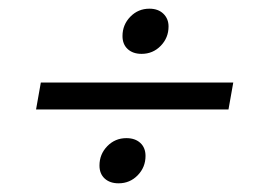

<svg xmlns="http://www.w3.org/2000/svg" viewBox="-20 -544 595 442"><path d="M262 -461Q262 -487 280 -505.5Q298 -524 324 -524Q344 -524 356 -512.5Q368 -501 368 -483Q368 -457 350 -438.5Q332 -420 306 -420Q286 -420 274 -431Q262 -442 262 -461ZM74 -354H517L506 -292H63ZM209 -163Q209 -189 227 -207.5Q245 -226 271 -226Q291 -226 303 -215Q315 -204 315 -185Q315 -159 297 -140.5Q279 -122 253 -122Q233 -122 221 -133Q209 -144 209 -163Z"/></svg>

Font: Bai Jamjuree
Style: Italic
Weight: 400
Italic angle: -10°
Version: Version 1.000; ttfautohint (v1.6)